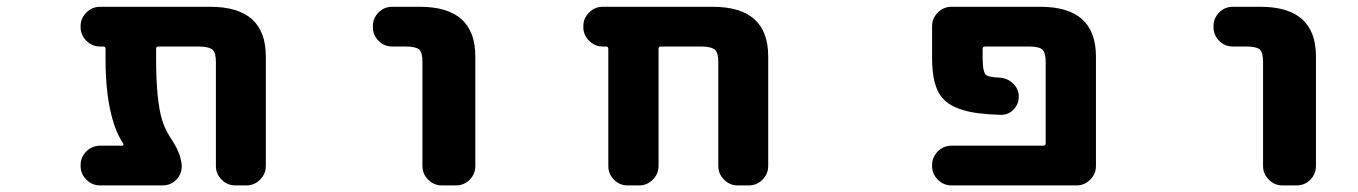

<svg xmlns="http://www.w3.org/2000/svg" viewBox="-20 -569 4040 571"><path d="M679.7 -17.6Q656.2 -17.6 639.2 -34.7Q622.1 -51.8 622.1 -75.2V-384.8Q622.1 -412.1 612.3 -420.9Q600.6 -430.7 571.3 -430.7H451.2Q444.3 -430.7 444.3 -423.8V-393.6Q444.3 -271.5 461.9 -212.9Q469.7 -187.5 481.4 -168.9Q481.4 -168 486.8 -159.7Q492.2 -151.4 493.7 -148.9Q495.1 -146.5 499.5 -139.2Q503.9 -131.8 505.4 -128.4Q506.8 -125 509.8 -118.7Q512.7 -112.3 514.2 -107.9Q515.6 -103.5 517.1 -97.2Q518.6 -90.8 519.5 -85.4Q520.5 -80.1 520.5 -74.2Q520.5 -50.8 503.9 -34.2Q487.3 -17.6 463.9 -17.6H277.3Q253.9 -17.6 236.8 -34.7Q219.7 -51.8 219.7 -75.2V-78.1Q219.7 -101.6 236.8 -118.7Q253.9 -135.7 277.3 -135.7H343.8Q345.7 -135.7 346.7 -137.7Q347.7 -139.6 346.7 -141.6Q323.2 -176.8 310.5 -230.5Q293.9 -296.9 293.9 -393.6V-423.8Q293.9 -430.7 287.1 -430.7H277.3Q253.9 -430.7 236.8 -447.8Q219.7 -464.8 219.7 -488.3V-491.2Q219.7 -514.6 236.8 -531.7Q253.9 -548.8 277.3 -548.8H605.5Q770.5 -548.8 770.5 -401.4V-75.2Q770.5 -51.8 753.4 -34.7Q736.3 -17.6 712.9 -17.6Z M1293.9 -17.6Q1270.5 -17.6 1253.4 -34.7Q1236.3 -51.8 1236.3 -75.2V-384.8Q1236.3 -413.1 1226.6 -421.9Q1215.8 -430.7 1185.5 -430.7H1146.5Q1122.1 -430.7 1105.5 -447.8Q1088.9 -464.8 1088.9 -488.3V-491.2Q1088.9 -514.6 1105.5 -531.7Q1122.1 -548.8 1146.5 -548.8H1228.5Q1393.6 -548.8 1393.6 -401.4V-75.2Q1393.6 -51.8 1377 -34.7Q1360.4 -17.6 1335.9 -17.6Z M2173.8 -17.6Q2150.4 -17.6 2133.3 -34.7Q2116.2 -51.8 2116.2 -75.2V-384.8Q2116.2 -412.1 2106.4 -420.9Q2094.7 -430.7 2064.5 -430.7H1945.3Q1938.5 -430.7 1938.5 -423.8V-75.2Q1938.5 -51.8 1921.4 -34.7Q1904.3 -17.6 1880.9 -17.6H1846.7Q1822.3 -17.6 1805.7 -34.7Q1789.1 -51.8 1789.1 -75.2V-423.8Q1789.1 -430.7 1781.2 -430.7H1772.5Q1749 -430.7 1731.9 -447.8Q1714.8 -464.8 1714.8 -488.3V-491.2Q1714.8 -514.6 1731.9 -531.7Q1749 -548.8 1772.5 -548.8H2099.6Q2264.6 -548.8 2264.6 -401.4V-75.2Q2264.6 -51.8 2247.6 -34.7Q2230.5 -17.6 2207 -17.6Z M2809.6 -17.6Q2786.1 -17.6 2769 -34.7Q2752 -51.8 2752 -75.2V-78.1Q2752 -101.6 2769 -118.7Q2786.1 -135.7 2809.6 -135.7H3082Q3089.8 -135.7 3089.8 -142.6V-384.8Q3089.8 -412.1 3080.1 -421.4Q3070.3 -430.7 3039.1 -430.7H2910.2Q2902.3 -430.7 2902.3 -423.8V-396.5Q2902.3 -351.6 2914.1 -344.7Q2920.9 -339.8 2955.1 -337.9Q2977.5 -335.9 2993.7 -319.8Q3009.8 -303.7 3009.8 -281.2Q3009.8 -258.8 2993.2 -242.2Q2978.5 -227.5 2957 -227.5Q2956.1 -227.5 2955.1 -227.5Q2883.8 -229.5 2845.7 -241.2Q2793 -255.9 2772.5 -292Q2752 -327.1 2752 -396.5V-491.2Q2752 -514.6 2769 -531.7Q2786.1 -548.8 2809.6 -548.8H3074.2Q3239.3 -548.8 3239.3 -401.4V-75.2Q3239.3 -51.8 3222.2 -34.7Q3205.1 -17.6 3181.6 -17.6Z M3793.9 -17.6Q3770.5 -17.6 3753.4 -34.7Q3736.3 -51.8 3736.3 -75.2V-384.8Q3736.3 -413.1 3726.6 -421.9Q3715.8 -430.7 3685.5 -430.7H3646.5Q3622.1 -430.7 3605.5 -447.8Q3588.9 -464.8 3588.9 -488.3V-491.2Q3588.9 -514.6 3605.5 -531.7Q3622.1 -548.8 3646.5 -548.8H3728.5Q3893.6 -548.8 3893.6 -401.4V-75.2Q3893.6 -51.8 3877 -34.7Q3860.4 -17.6 3835.9 -17.6Z"/></svg>

Font: Rounded Mgen+ 1mn bold
Style: Bold
Weight: 700
Designer: [Source Han Sans]
Ryoko NISHIZUKA  (kana & ideographs); Paul D. Hunt (Latin, Greek & Cyrillic); Wenlong ZHANG  (bopomofo
Version: Version 1.059.20150602